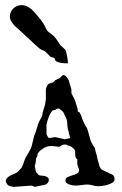

<svg xmlns="http://www.w3.org/2000/svg" viewBox="-20 -727 477 752"><path d="M289.6 -64Q289.1 -64.5 288.1 -67.1Q287.1 -69.8 286.1 -72.8Q285.2 -75.7 284.4 -78.1Q283.7 -80.6 283.7 -81.1Q282.7 -82.5 282.7 -85.2Q282.7 -87.9 282.7 -91.3Q282.7 -94.2 282.7 -97.2Q282.7 -100.1 283.7 -101.6Q276.9 -107.9 275.6 -113Q274.4 -118.2 274.4 -125V-135.3Q274.4 -136.2 273.4 -138.2Q272.5 -140.1 272 -141.1Q270.5 -142.1 266.4 -146.5Q262.2 -150.9 259.8 -151.9Q255.9 -155.3 250 -156.2Q244.1 -157.2 239.7 -160.6Q238.8 -160.6 235.1 -160.6Q231.4 -160.6 230.5 -161.1Q227.1 -160.2 222.4 -158Q217.8 -155.8 216.8 -154.8L211.9 -151.9L188 -154.8H176.3Q169.9 -154.8 163.1 -152.3Q156.2 -149.9 149.7 -146Q143.1 -142.1 137.5 -137Q131.8 -131.8 128.4 -126.5Q127.4 -125.5 126.5 -120.6Q125.5 -115.7 125.5 -114.7Q124.5 -111.8 122.6 -108.6Q120.6 -105.5 120.6 -101.6L119.6 -89.4L116.2 -76.7L120.6 -54.2Q120.6 -53.2 122.1 -51.8Q123.5 -50.3 125.5 -48.3Q130.9 -43 130.9 -42Q130.9 -41.5 132.6 -41Q134.3 -40.5 136.2 -40Q138.2 -39.6 140.1 -39.3Q142.1 -39.1 142.6 -39.1Q145.5 -39.1 150.4 -38.6Q155.3 -38.1 159.9 -36.1Q164.6 -34.2 168 -31Q171.4 -27.8 171.4 -22Q171.4 -16.1 167 -10.7Q162.6 -5.4 156.2 -3.4Q153.8 -2.9 148.4 -2Q143.1 -1 136.7 0.5Q130.4 2 124.5 3.2Q118.7 4.4 116.2 4.9L104.5 0L33.7 4.9Q27.3 3.9 22.7 2.9Q18.1 2 14.4 0Q10.7 -2 8.1 -5.4Q5.4 -8.8 2.4 -15.1Q2.4 -23.9 7.6 -29.5Q12.7 -35.2 20 -39.1Q27.3 -43 35.2 -46.1Q43 -49.3 47.9 -52.2Q47.9 -53.2 49.1 -54Q50.3 -54.7 51.3 -55.7Q55.7 -60.1 60.8 -65.9Q65.9 -71.8 68.4 -78.6Q68.8 -79.1 69.8 -81.5Q70.8 -84 71.8 -86.9Q72.8 -89.8 73.5 -92.3Q74.2 -94.7 74.2 -95.2Q79.6 -109.4 86.9 -120.8Q94.2 -132.3 99.6 -143.6Q100.1 -144 101.1 -146.5Q102.1 -148.9 103 -151.9Q104 -154.8 104.7 -157.2Q105.5 -159.7 105.5 -160.6L113.8 -195.3Q114.3 -195.8 115.2 -198Q116.2 -200.2 117.2 -202.6Q118.2 -205.1 118.9 -207Q119.6 -209 119.6 -209.5L128.4 -238.3Q131.3 -249 136 -256.1Q140.6 -263.2 145 -272.9L147.5 -287.1Q148.4 -289.1 149.4 -293.7Q150.4 -298.3 150.9 -298.8L156.2 -315.9Q156.2 -317.9 157 -321.3Q157.7 -324.7 158.2 -328.6Q158.7 -332.5 159.2 -336.2Q159.7 -339.8 159.7 -341.3V-378.4Q159.7 -379.9 160.9 -382.8Q162.1 -385.7 163.6 -388.9Q165 -392.1 167 -394.8Q168.9 -397.5 171.4 -398.9L188 -404.8Q189.5 -404.8 192.6 -408.4Q195.8 -412.1 196.8 -413.1L213.4 -420.9L226.1 -433.1Q234.4 -433.1 240 -426.5Q245.6 -419.9 249 -413.1Q249.5 -410.6 251.2 -405.3Q252.9 -399.9 254.6 -393.8Q256.3 -387.7 258.1 -382.3Q259.8 -377 259.8 -375V-360.8Q260.7 -359.9 261.7 -357.9Q262.7 -356 263.2 -355Q270 -343.8 274.9 -329.8Q279.8 -315.9 283.7 -301.8Q284.7 -292 284.9 -290.5Q285.2 -289.1 286.1 -289.1Q290.5 -289.1 292.7 -284.9Q294.9 -280.8 297.4 -275.4L303.2 -259.3Q303.2 -257.8 304.7 -254.6Q306.2 -251.5 308.1 -247.6Q310.1 -243.7 311.8 -240Q313.5 -236.3 314 -234.9Q314.5 -234.4 317.4 -230.5Q318.8 -228.5 319.8 -227.1Q320.3 -226.1 321.8 -221.9Q323.2 -217.8 324.7 -212.9Q326.2 -208 327.4 -203.9Q328.6 -199.7 328.6 -198.7Q331.1 -189 334.2 -179Q337.4 -168.9 342.8 -160.6Q342.8 -159.2 346.7 -154.5Q350.6 -149.9 351.1 -148.4L354 -135.3Q356 -127 357.9 -121.6Q359.9 -116.2 360.4 -110.8Q360.4 -109.4 361.6 -105Q362.8 -100.6 364.3 -95.5Q365.7 -90.3 366.9 -86.2Q368.2 -82 368.2 -81.1Q369.1 -75.7 373 -69.3Q377 -63 380.9 -61.5Q381.3 -61 384.5 -59.6Q387.7 -58.1 391.4 -56.4Q395 -54.7 398.2 -53.2Q401.4 -51.8 401.9 -51.8Q407.7 -47.9 412.8 -46.1Q418 -44.4 421.4 -42.2Q424.8 -40 426.8 -36.1Q428.7 -32.2 428.7 -24.4Q428.7 -17.1 420.9 -12Q413.1 -6.8 402.6 -3.7Q392.1 -0.5 381.6 1Q371.1 2.4 366.2 2.4Q353.5 2.4 343 -1Q332.5 -4.4 318.4 -4.4L280.3 0Q275.4 0 268.1 -0.7Q260.7 -1.5 253.7 -3.7Q246.6 -5.9 241.5 -9.8Q236.3 -13.7 236.3 -20.5Q236.3 -29.8 244.6 -33.4Q252.9 -37.1 262.9 -40Q272.9 -43 281.2 -47.1Q289.6 -51.3 289.6 -61.5ZM196.8 -189.9Q197.3 -189.9 200.4 -189.2Q203.6 -188.5 207.8 -187.5Q211.9 -186.5 216.1 -185.5Q220.2 -184.6 222.7 -184.1L233.9 -181.6Q234.4 -182.1 237.8 -182.6Q241.2 -183.1 245.1 -184.1L254.9 -186L245.6 -223.1Q244.6 -227.5 243.9 -235.1Q243.2 -242.7 243.2 -245.1Q243.2 -251.5 241.9 -256.1Q240.7 -260.7 238.8 -265.1Q236.8 -269.5 234.4 -274.2Q231.9 -278.8 229.5 -284.7Q228.5 -288.1 222.9 -292.5Q217.3 -296.9 213.4 -300.8Q211.9 -302.2 208.5 -302.2Q204.1 -302.2 199.7 -298.8Q195.3 -295.4 189.9 -295.4Q185.5 -295.4 180.9 -288.1Q176.3 -280.8 172.1 -271.2Q168 -261.7 165.3 -252.2Q162.6 -242.7 162.1 -238.3V-201.2Q163.1 -199.7 165 -195.3Q167 -190.9 168 -189.9Q168.9 -189 169.9 -187.7Q170.9 -186.5 172.9 -186.5Q173.8 -186.5 177.5 -187Q181.2 -187.5 185.1 -188.2Q189 -189 192.4 -189.5Q195.8 -189.9 196.8 -189.9ZM18.6 -663.1Q18.6 -672.4 22.5 -680.4Q26.4 -688.5 32.7 -694.3Q39.1 -700.2 47.4 -703.6Q55.7 -707 64.5 -707Q75.2 -707 84.7 -702.6Q94.2 -698.2 102.3 -691.4Q110.4 -684.6 117.7 -676Q125 -667.5 131.3 -659.7Q132.3 -658.2 133.8 -656.7Q135.3 -655.3 136.2 -653.8Q137.2 -652.8 139.9 -649.4Q142.6 -646 145.5 -641.6Q148.4 -637.2 151.1 -632.8Q153.8 -628.4 154.8 -626Q155.3 -625 156.7 -622.6Q158.2 -620.1 159.7 -616.9Q161.1 -613.8 162.4 -611.1Q163.6 -608.4 164.1 -607.4Q165 -606.4 166.7 -605Q168.5 -603.5 169.9 -602.1Q175.3 -597.7 183.8 -591.6Q192.4 -585.4 196.8 -578.6Q197.8 -578.1 200.4 -574.2Q203.1 -570.3 206.3 -565.4Q209.5 -560.5 212.2 -556.4Q214.8 -552.2 215.3 -550.8Q216.3 -549.8 219.5 -547.4Q222.7 -544.9 225.8 -541.7Q229 -538.6 231.9 -535.9Q234.9 -533.2 235.8 -532.2Q237.8 -528.8 239.7 -521.2Q241.7 -513.7 243.2 -505.6Q244.6 -497.6 245.4 -490Q246.1 -482.4 246.1 -479Q241.2 -479 234.6 -479.2Q228 -479.5 220.9 -480.5Q213.9 -481.4 207.5 -483.6Q201.2 -485.8 196.8 -489.7Q196.8 -491.2 195.1 -494.9Q193.4 -498.5 193.4 -499Q192.9 -499.5 190.7 -500.5Q188.5 -501.5 186 -502.2Q183.6 -502.9 181.2 -503.4Q178.7 -503.9 178.2 -504.4Q177.2 -504.9 174.1 -508.3Q170.9 -511.7 167 -515.6Q163.1 -519.5 159.7 -522.9Q156.2 -526.4 154.8 -526.9Q153.8 -528.3 148.4 -529.8Q143.1 -531.2 142.1 -532.2Q135.7 -536.1 128.7 -542.2Q121.6 -548.3 114.5 -554.9Q107.4 -561.5 100.8 -567.9Q94.2 -574.2 88.9 -578.6Q86.9 -580.6 79.3 -587.6Q71.8 -594.7 63 -602.8Q54.2 -610.8 46.6 -617.7Q39.1 -624.5 37.1 -626Q29.8 -634.3 24.2 -643.3Q18.6 -652.3 18.6 -663.1Z"/></svg>

Font: IM FELL English SC
Style: Regular
Weight: 400
Designer: Igino Marini
Foundry: Igino Marini
Version: 3.00